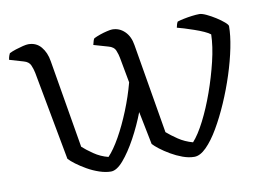

<svg xmlns="http://www.w3.org/2000/svg" viewBox="-60 -594 975 687"><g transform="rotate(-10 427.5 -250.0)"><path d="M292 0Q273 0 250.5 -7.5Q228 -15 207 -27Q186 -39 170 -51Q154 -63 146 -72L86 -395Q83 -410 77 -423.5Q71 -437 53 -442L2 -457Q3 -465 5.5 -472Q8 -479 9 -480Q19 -485 33 -489.5Q47 -494 59.5 -497Q72 -500 79 -500Q108 -500 125.5 -479Q143 -458 148 -426L202 -106Q216 -93 240 -76.5Q264 -60 292 -53Q313 -75 335.5 -115Q358 -155 378 -204.5Q398 -254 411 -303L394 -395Q392 -407 386 -422Q380 -437 360 -442L308 -457Q310 -466 312 -472Q314 -478 316 -480Q326 -485 339 -489.5Q352 -494 365 -497Q378 -500 384 -500Q410 -500 429 -481.5Q448 -463 453 -431L508 -105Q524 -91 547 -75.5Q570 -60 599 -52Q620 -75 642.5 -119Q665 -163 684 -216.5Q703 -270 716 -324Q729 -378 730 -421Q723 -427 707.5 -434Q692 -441 673 -447.5Q654 -454 638 -459Q622 -464 613 -466Q615 -474 616 -478Q617 -482 620 -487Q629 -490 643.5 -493Q658 -496 673.5 -498Q689 -500 701 -500Q710 -500 726 -492.5Q742 -485 758.5 -474.5Q775 -464 786.5 -454Q798 -444 798 -439Q798 -406 789 -361Q780 -316 764 -266.5Q748 -217 727.5 -170Q707 -123 684.5 -84.5Q662 -46 639 -23Q616 0 595 0Q575 0 553 -8Q531 -16 510.5 -28Q490 -40 474.5 -52Q459 -64 452 -72L428 -192Q410 -145 386 -101Q362 -57 337.5 -28.5Q313 0 292 0Z"/></g></svg>

Font: Texturina Medium 12pt Thin
Style: Regular
Weight: 250
Version: Version 1.002